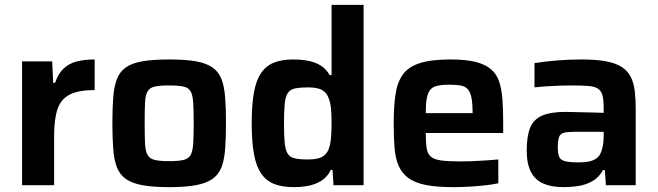

<svg xmlns="http://www.w3.org/2000/svg" viewBox="-20 -763 2711 791"><path d="M71 0V-510H195L199 -422H207Q220 -460 242.5 -481Q265 -502 297 -510Q329 -518 370 -518V-392Q305 -392 268.5 -374Q232 -356 217.5 -315Q203 -274 203 -204V0Z M677 8Q611 8 567 0Q523 -8 498 -26Q473 -44 461.5 -74Q450 -104 446.5 -149Q443 -194 443 -256Q443 -318 446.5 -362.5Q450 -407 461.5 -437Q473 -467 498 -485Q523 -503 567 -510.5Q611 -518 677 -518Q743 -518 786.5 -510.5Q830 -503 855.5 -485Q881 -467 892.5 -437Q904 -407 907.5 -362.5Q911 -318 911 -256Q911 -194 907.5 -149Q904 -104 892.5 -74Q881 -44 855.5 -26Q830 -8 786.5 0Q743 8 677 8ZM677 -99Q714 -99 735.5 -104Q757 -109 765.5 -124.5Q774 -140 776 -172Q778 -204 778 -256Q778 -308 776 -339.5Q774 -371 765.5 -386.5Q757 -402 735.5 -406.5Q714 -411 677 -411Q639 -411 618 -406.5Q597 -402 588 -386.5Q579 -371 577.5 -339.5Q576 -308 576 -256Q576 -204 577.5 -172Q579 -140 588 -124.5Q597 -109 618 -104Q639 -99 677 -99Z M1191 8Q1144 8 1111 -4.5Q1078 -17 1057 -46.5Q1036 -76 1026.5 -127Q1017 -178 1017 -254Q1017 -330 1026 -381Q1035 -432 1055.5 -462Q1076 -492 1108.5 -505Q1141 -518 1188 -518Q1221 -518 1249.5 -512.5Q1278 -507 1300.5 -493.5Q1323 -480 1338 -454H1346V-743H1478V0H1354L1350 -63H1343Q1328 -33 1303.5 -18Q1279 -3 1250 2.5Q1221 8 1191 8ZM1248 -106Q1285 -106 1304.5 -115.5Q1324 -125 1333 -146Q1341 -166 1343.5 -193Q1346 -220 1346 -255Q1346 -291 1343.5 -317Q1341 -343 1333 -361Q1324 -384 1304.5 -393.5Q1285 -403 1248 -403Q1215 -403 1195 -398.5Q1175 -394 1165.5 -379.5Q1156 -365 1153 -335.5Q1150 -306 1150 -255Q1150 -204 1153 -174Q1156 -144 1165.5 -129.5Q1175 -115 1195 -110.5Q1215 -106 1248 -106Z M1847 8Q1779 8 1734 -1Q1689 -10 1662.5 -29.5Q1636 -49 1622.5 -79.5Q1609 -110 1605.5 -153.5Q1602 -197 1602 -254Q1602 -322 1609 -372Q1616 -422 1638.5 -454.5Q1661 -487 1708.5 -502.5Q1756 -518 1835 -518Q1899 -518 1939 -508Q1979 -498 2002.5 -478Q2026 -458 2036.5 -426.5Q2047 -395 2050 -352Q2053 -309 2053 -254V-215H1734Q1734 -177 1737.5 -153.5Q1741 -130 1754.5 -118Q1768 -106 1797.5 -102Q1827 -98 1878 -98Q1899 -98 1925.5 -99Q1952 -100 1980.5 -102Q2009 -104 2033 -106V-8Q2011 -3 1979.5 0.5Q1948 4 1913.5 6Q1879 8 1847 8ZM1927 -281V-297Q1927 -336 1922.5 -359.5Q1918 -383 1907.5 -395Q1897 -407 1879 -410.5Q1861 -414 1833 -414Q1800 -414 1781 -409.5Q1762 -405 1752 -392.5Q1742 -380 1738 -356.5Q1734 -333 1734 -297H1945Z M2302 8Q2253 8 2219 -6.5Q2185 -21 2167.5 -54.5Q2150 -88 2150 -143Q2150 -202 2164 -236.5Q2178 -271 2213 -286.5Q2248 -302 2310 -302Q2320 -302 2338 -301.5Q2356 -301 2379 -300.5Q2402 -300 2425 -299.5Q2448 -299 2467 -298V-318Q2467 -351 2462 -370Q2457 -389 2443 -398Q2429 -407 2402 -409Q2375 -411 2332 -411Q2310 -411 2281 -410Q2252 -409 2225 -407Q2198 -405 2182 -403V-503Q2225 -510 2275 -514Q2325 -518 2376 -518Q2436 -518 2476.5 -510.5Q2517 -503 2541.5 -487Q2566 -471 2578.5 -446.5Q2591 -422 2595 -388.5Q2599 -355 2599 -312V0H2476L2472 -62H2464Q2447 -31 2419.5 -16Q2392 -1 2361.5 3.5Q2331 8 2302 8ZM2365 -94Q2387 -94 2403.5 -97Q2420 -100 2432.5 -107.5Q2445 -115 2452 -127Q2459 -140 2463 -159Q2467 -178 2467 -205V-220H2346Q2318 -220 2303 -216Q2288 -212 2283 -198Q2278 -184 2278 -156Q2278 -130 2284 -116.5Q2290 -103 2309 -98.5Q2328 -94 2365 -94Z"/></svg>

Font: Saira Thin SemiBold
Style: Regular
Weight: 600
Version: Version 1.101